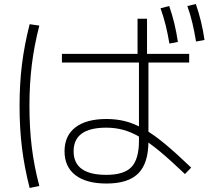

<svg xmlns="http://www.w3.org/2000/svg" viewBox="-20 -875 1040 952"><path d="M508 35Q408 35 354 -6.5Q300 -48 300 -125Q300 -202 354 -243.5Q408 -285 508 -285Q558 -285 602.5 -273.5Q647 -262 694.5 -235Q742 -208 798.5 -161Q855 -114 928 -44L897 -12Q827 -79 773.5 -123.5Q720 -168 676 -194Q632 -220 591.5 -231Q551 -242 507 -242Q345 -242 345 -125Q345 -8 507 -8Q595 -8 632 -47Q669 -86 669 -177V-587H662V-782H709V-587H716V-175Q716 -66 666 -15.5Q616 35 508 35ZM127 57Q101 -44 89 -141.5Q77 -239 77 -350Q77 -460 89 -556.5Q101 -653 127 -755L175 -748Q149 -647 137.5 -552Q126 -457 126 -350Q126 -241 137.5 -146Q149 -51 175 47ZM287 -565V-608H918V-565ZM820 -659Q812 -707 801.5 -749.5Q791 -792 776 -834L819 -845Q834 -802 844.5 -758.5Q855 -715 862 -667ZM952 -669Q944 -718 934 -760.5Q924 -803 909 -845L951 -855Q966 -812 976.5 -768.5Q987 -725 994 -677Z"/></svg>

Font: M PLUS 1 Thin Light
Style: Regular
Weight: 300
Version: Version 1.001